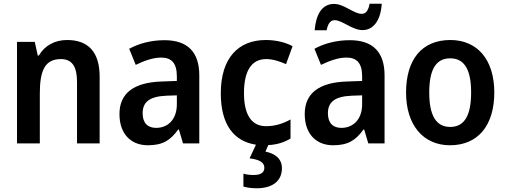

<svg xmlns="http://www.w3.org/2000/svg" viewBox="-20 -767 2710 1027"><path d="M339 -553C274 -553 219 -524 188 -470H182L166 -543H71V0H193V-266C193 -390 220 -451 306 -451C366 -451 392 -410 392 -329V0H513V-357C513 -491 450 -553 339 -553Z M860 -552C787 -552 722 -534 671 -506L706 -420C752 -442 798 -459 842 -459C896 -459 926 -431 926 -359V-334L844 -331C695 -326 619 -268 619 -157C619 -53 678 10 771 10C851 10 892 -17 933 -74H937L959 0H1046V-364C1046 -489 983 -552 860 -552ZM869 -255 926 -257V-209C926 -128 878 -83 815 -83C771 -83 743 -108 743 -161C743 -219 777 -251 869 -255Z M1488 133C1488 80 1449 54 1400 44L1415 9C1462 7 1501 -6 1534 -26V-128C1495 -106 1451 -92 1403 -92C1327 -92 1285 -151 1285 -269C1285 -389 1326 -451 1404 -451C1439 -451 1476 -439 1510 -424L1545 -520C1508 -540 1457 -553 1402 -553C1255 -553 1161 -457 1161 -268C1161 -99 1232 -11 1349 7L1315 80C1364 86 1394 100 1394 130C1394 157 1374 169 1336 169C1318 169 1298 167 1282 162V231C1299 236 1324 240 1353 240C1439 240 1488 200 1488 133Z M1663 -605H1727C1735 -644 1749 -659 1770 -659C1811 -659 1864 -606 1919 -606C1976 -606 2016 -655 2022 -747H1957C1950 -710 1937 -693 1915 -693C1872 -693 1821 -746 1767 -746C1701 -746 1670 -688 1663 -605ZM1851 -552C1778 -552 1713 -534 1662 -506L1697 -420C1743 -442 1789 -459 1833 -459C1887 -459 1917 -431 1917 -359V-334L1835 -331C1686 -326 1610 -268 1610 -157C1610 -53 1669 10 1762 10C1842 10 1883 -17 1924 -74H1928L1950 0H2037V-364C2037 -489 1974 -552 1851 -552ZM1860 -255 1917 -257V-209C1917 -128 1869 -83 1806 -83C1762 -83 1734 -108 1734 -161C1734 -219 1768 -251 1860 -255Z M2624 -272C2624 -453 2529 -553 2389 -553C2236 -553 2152 -448 2152 -272C2152 -99 2243 10 2387 10C2540 10 2624 -100 2624 -272ZM2276 -272C2276 -390 2309 -455 2388 -455C2467 -455 2500 -390 2500 -272C2500 -154 2467 -88 2388 -88C2310 -88 2276 -154 2276 -272Z"/></svg>

Font: Noto Sans Lao Looped SemiCondensed SemiBold
Style: Regular
Weight: 600
Width: 4
Designer: Mark Frömberg, Ben Mitchell
Foundry: The Fontpad Ltd
Version: Version 1.002